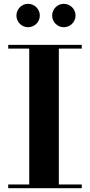

<svg xmlns="http://www.w3.org/2000/svg" viewBox="-20 -985 470 1005"><path d="M253 -903.5C253 -870 280.5 -842.5 314 -842.5C347.5 -842.5 375.5 -870 375.5 -903.5C375.5 -937.5 347.5 -965 314 -965C280.5 -965 253 -937.5 253 -903.5ZM66 -903.5C66 -870 93.5 -842.5 127 -842.5C160.5 -842.5 188.5 -870 188.5 -903.5C188.5 -937.5 160.5 -965 127 -965C93.5 -965 66 -937.5 66 -903.5ZM23 -19.5V0H408V-19.5H288V-730.5H408V-750H23V-730.5H133V-19.5Z"/></svg>

Font: Bodoni* 11pt
Style: Bold
Weight: 700
Version: Version 2.3